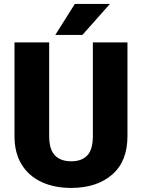

<svg xmlns="http://www.w3.org/2000/svg" viewBox="-20 -921 705 951"><path d="M439.9 -710.9H611.3V-246.6Q611.3 -121.6 535.2 -55.9Q459 9.8 332.5 9.8Q249 9.8 185.8 -19.5Q122.6 -48.8 87.2 -106.2Q51.8 -163.6 51.8 -246.6V-710.9H223.6V-246.6Q223.6 -180.7 252 -151.4Q280.3 -122.1 332.5 -122.1Q385.3 -122.1 412.6 -151.4Q439.9 -180.7 439.9 -246.6ZM253.9 -748 350.6 -901.4H524.4L388.2 -748Z"/></svg>

Font: Vazirmatn UI Black
Style: Regular
Weight: 900
Designer: Saber Rastikerdar
Foundry: Saber Rastikerdar
Version: Version 33.003